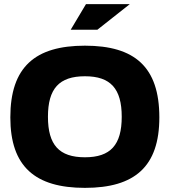

<svg xmlns="http://www.w3.org/2000/svg" viewBox="-20 -900 821 929"><path d="M391 9C150 9 30 -94 30 -332C30 -576 150 -679 391 -679C632 -679 751 -576 751 -332C751 -94 632 9 391 9ZM212 -335C212 -199 266 -139 391 -139C515 -139 569 -199 569 -335C569 -471 515 -531 391 -531C266 -531 212 -471 212 -335ZM322 -756H451L608 -880H396Z"/></svg>

Font: LT Wave Black
Style: Regular
Weight: 900
Designer: Daniel Lyons
Version: Version 2.5 (Glyphs App)